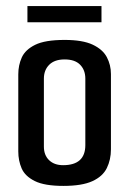

<svg xmlns="http://www.w3.org/2000/svg" viewBox="-20 -606 424 630"><path d="M188 4Q126 4 94 -12Q62 -28 51 -53.5Q40 -79 40 -109V-362Q40 -392 51.5 -417.5Q63 -443 95.5 -459Q128 -475 192 -475Q251 -475 284 -459.5Q317 -444 330.5 -418.5Q344 -393 344 -363V-116Q344 -82 330.5 -54.5Q317 -27 283 -11.5Q249 4 188 4ZM187 -64Q260 -64 260 -130V-348Q260 -376 243 -393.5Q226 -411 192 -411Q159 -411 141.5 -393.5Q124 -376 124 -348V-125Q124 -97 141 -80.5Q158 -64 187 -64ZM70 -533V-586H313V-533Z"/></svg>

Font: Smooch Sans SemiBold
Style: Bold
Weight: 600
Designer: Robert E. Leuschke
Foundry: Robert E. Leuschke
Version: Version 1.010; ttfautohint (v1.8.3)